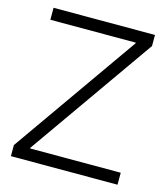

<svg xmlns="http://www.w3.org/2000/svg" viewBox="-101 -740 720 821"><g transform="rotate(15 259.0 -330.0)"><path d="M23 0V-49L413 -604V-607H35V-660H484V-611L94 -56V-53H495V0Z"/></g></svg>

Font: Bricolage Grotesque 48pt ExtraLight
Style: Regular
Weight: 200
Designer: Mathieu Triay
Foundry: Atelier Triay
Version: Version 1.000; ttfautohint (v1.8.4.7-5d5b);gftools[0.9.32]